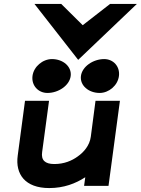

<svg xmlns="http://www.w3.org/2000/svg" viewBox="-20 -944 715 975"><path d="M486 -472C533 -472 578 -510 584 -558C590 -606 556 -644 509 -644C453 -644 397 -606 391 -558C385 -510 430 -472 486 -472ZM221 -472C277 -472 333 -510 339 -558C345 -606 300 -644 244 -644C197 -644 151 -606 145 -558C139 -510 174 -472 221 -472ZM70 -154C57 -60 107 11 230 11C304 11 364 -12 413 -44L407 0H531L589 -432H465L441 -249C435 -206 407 -172 374 -149C345 -128 306 -111 256 -111C208 -111 188 -131 194 -172L229 -432H107ZM377 -640 675 -924H539L400 -816L291 -924H155Z"/></svg>

Font: Charger
Style: HemiRT
Weight: 900
Designer: Jasper
Foundry: Cannot Into Space Fonts
Version: Version 0.99